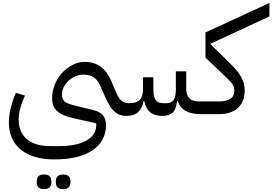

<svg xmlns="http://www.w3.org/2000/svg" viewBox="-20 -771 1840 1297"><path d="M834 12Q810 12 790 5Q770 -2 753.5 -17Q737 -32 721.5 -56Q706 -80 691 -115L658 -190Q641 -230 613 -248.5Q585 -267 543 -267Q515 -267 489 -256Q463 -245 443 -226Q423 -207 411 -183Q399 -159 399 -133Q399 -118 402.5 -106.5Q406 -95 415.5 -86.5Q425 -78 441 -71.5Q457 -65 482 -59L609 -28Q654 -17 675 7.5Q696 32 696 74Q696 129 672.5 172Q649 215 604 245Q559 275 494 290.5Q429 306 347 306Q202 306 121 240Q40 174 40 56Q40 10 52.5 -41.5Q65 -93 87 -144L149 -125Q130 -86 118 -43.5Q106 -1 106 37Q106 122 161.5 169Q217 216 317 216H377Q497 216 563.5 178.5Q630 141 630 74V62L479 28Q438 19 410 7Q382 -5 364.5 -21.5Q347 -38 339.5 -59.5Q332 -81 332 -110Q332 -157 350.5 -201Q369 -245 399.5 -278.5Q430 -312 470 -332.5Q510 -353 553 -353Q677 -353 732 -223L766 -143Q783 -105 802 -89.5Q821 -74 854 -74Q901 -74 923.5 -96Q946 -118 946 -171V-249H1016V-171Q1016 -117 1031 -95.5Q1046 -74 1081 -74H1104Q1139 -74 1153.5 -95.5Q1168 -117 1168 -171V-289H1238V-171Q1238 -86 1323 -86H1358V-20L1338 0Q1272 0 1234 -21.5Q1196 -43 1181 -88H1176Q1170 -32 1146 -10Q1122 12 1076 12Q973 12 955 -88H950Q939 -36 911.5 -12Q884 12 834 12ZM401 506Q381 506 369 494.5Q357 483 357 457Q357 431 369 419.5Q381 408 401 408H412Q432 408 444 419.5Q456 431 456 457Q456 483 444 494.5Q432 506 412 506ZM272 506Q252 506 240 494.5Q228 483 228 457Q228 431 240 419.5Q252 408 272 408H283Q303 408 315 419.5Q327 431 327 457Q327 483 315 494.5Q303 506 283 506Z M1338 -66 1358 -86H1461Q1509 -86 1536 -103.5Q1563 -121 1563 -158Q1563 -178 1554 -195Q1545 -212 1522 -235L1368 -382V-552L1800 -751V-660L1403 -476V-471L1521 -356Q1552 -326 1573.5 -301Q1595 -276 1608 -253Q1621 -230 1627 -208Q1633 -186 1633 -161Q1633 -85 1587.5 -42.5Q1542 0 1461 0H1338Z"/></svg>

Font: IBM Plex Sans Arabic
Style: Regular
Weight: 400
Designer: Mike Abbink, Paul van der Laan, Pieter van Rosmalen, Wael Morcos, Khajak Apelian
Foundry: Bold Monday
Version: Version 1.1